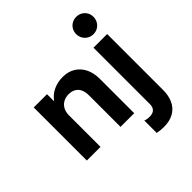

<svg xmlns="http://www.w3.org/2000/svg" viewBox="-251 -942 1338 1338"><g transform="rotate(-45 418.0 -273.0)"><path d="M54.7 -523.4H185.5V-456.1H188.5Q213.4 -492.2 255.4 -511.7Q297.4 -531.2 347.7 -531.2Q402.3 -531.2 441.7 -506.1Q481 -481 501.2 -437.7Q521.5 -394.5 521.5 -340.8V0H386.7V-311.5Q386.7 -362.8 361.6 -389.9Q336.4 -417 292 -417Q262.7 -417 239.5 -404.5Q216.3 -392.1 202.9 -368.2Q189.5 -344.2 189.5 -310.5V0H54.7ZM535.2 208V85.9Q554.2 93.8 581.1 93.8Q612.8 93.8 628.4 77.6Q644 61.5 643.6 32.2V-523.4H778.3V29.3Q778.3 84 759 125.7Q739.7 167.5 699.7 191.2Q659.7 214.8 600.6 214.8Q564 214.8 535.2 208ZM625 -675.8Q625 -699.2 636.2 -718.8Q647.5 -738.3 667.2 -749.5Q687 -760.7 710.9 -760.7Q734.4 -760.7 753.9 -749.5Q773.4 -738.3 784.7 -718.8Q795.9 -699.2 795.9 -675.8Q795.9 -652.3 784.7 -632.6Q773.4 -612.8 753.9 -601.3Q734.4 -589.8 710.9 -589.8Q687 -589.8 667.2 -601.3Q647.5 -612.8 636.2 -632.6Q625 -652.3 625 -675.8Z"/></g></svg>

Font: Reddit Sans Vanilla
Style: Bold
Weight: 700
Designer: Stephen Hutchings
Foundry: Reddit
Version: Version 1.013